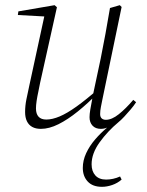

<svg xmlns="http://www.w3.org/2000/svg" viewBox="-20 -486 568 742"><path d="M138 12Q118 12 104.5 4.5Q91 -3 84 -17.5Q77 -32 77 -53Q77 -77 82 -102Q87 -127 93 -154L153 -431L159 -422L49 -428L51 -442L191 -466L200 -458L135 -166Q132 -149 128 -131Q124 -113 121.5 -96Q119 -79 119 -67Q119 -46 129 -35Q139 -24 159 -24Q182 -24 210.5 -36Q239 -48 276 -74.5Q313 -101 361 -143L366 -128H360Q320 -87 281 -55.5Q242 -24 206 -6Q170 12 138 12ZM374 236Q338 236 319 215.5Q300 195 300 163Q300 134 313 106Q326 78 347.5 53Q369 28 393 8V-8L406 1Q396 7 387.5 9.5Q379 12 370 12Q349 12 337.5 -0.5Q326 -13 326 -33Q326 -45 329 -63Q332 -81 338 -112L339 -118L369 -259Q379 -308 387.5 -355Q396 -402 405 -455L443 -466L450 -459L376 -103Q373 -88 370 -73Q367 -58 367 -45Q367 -34 373 -28.5Q379 -23 389 -23Q412 -23 439 -44.5Q466 -66 495 -100L506 -91Q497 -77 484.5 -62.5Q472 -48 460.5 -35.5Q449 -23 438 -14Q396 21 365 64Q334 107 334 149Q334 176 348.5 192Q363 208 390 208Q403 208 417 205Q431 202 444 196L450 208Q434 222 413.5 229Q393 236 374 236Z"/></svg>

Font: Source Serif 4 48pt Light
Style: Italic
Weight: 300
Italic angle: -12°
Designer: Frank Grießhammer
Foundry: Adobe Systems Incorporated
Version: Version 4.004;hotconv 1.0.116;makeotfexe 2.5.65601